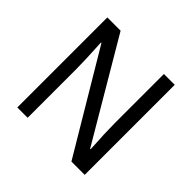

<svg xmlns="http://www.w3.org/2000/svg" viewBox="-174 -897 1078 1078"><g transform="rotate(45 365.0 -357.5)"><path d="M632.8 0H527.3L175.8 -589.8H171.9Q179.7 -449.2 179.7 -386.7V0H97.7V-714.8H203.1L550.8 -125H554.7Q546.9 -253.9 546.9 -324.2V-714.8H632.8Z"/></g></svg>

Font: Droid Sans Fallback
Style: Regular
Weight: 400
Designer: Steve Matteson
Foundry: Ascender Corporation
Version: 3.00 (Khmer version)